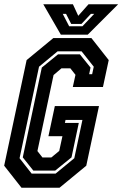

<svg xmlns="http://www.w3.org/2000/svg" viewBox="-22 -878 573 898"><path d="M78.5 0 -2.5 -103 102.5 -597 227.5 -700H405.5L486.5 -597L459.5 -471H318.5L331 -528L307 -558.5H265.5L228.5 -527L153 -171.5L176.5 -141.5H218L255 -172L270 -241H204.5L234.5 -382H441L381.5 -103L256.5 0ZM126 -66H238L325.5 -138L363.5 -317H284.5L281.5 -303H346.5L312.5 -142L236 -80H134L84.5 -142L173.5 -562L249.5 -624H351.5L401.5 -562L395 -531H409L416.5 -566L359.5 -638H247.5L160.5 -566L69.5 -138ZM262.5 -716 180.5 -858H319L344 -804L392 -858H530.5L388.5 -716ZM301.5 -755H363.5L418.5 -813H403L359 -766H311L287 -813H271.5Z"/></svg>

Font: Tourney Condensed Regular
Style: Bold Italic
Weight: 700
Width: 3
Italic angle: -12°
Designer: Tyler Finck
Foundry: Etcetera Type Co
Version: Version 1.010; ttfautohint (v1.8.3)